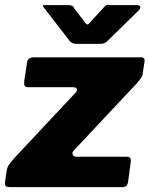

<svg xmlns="http://www.w3.org/2000/svg" viewBox="-36 -764 610 784"><path d="M6 0Q-9 0 -13 -4.5Q-17 -9 -15 -24L-9 -64Q-7 -80 -1 -89Q5 -98 21 -117L274 -387Q280 -395 277.5 -401.5Q275 -408 259 -408H79Q67 -408 64.5 -414Q62 -420 63 -433L75 -512Q77 -521 84.5 -525.5Q92 -530 100 -530H540Q557 -530 554 -512L547 -465Q546 -454 539.5 -445Q533 -436 522 -423L264 -148Q257 -139 261.5 -131.5Q266 -124 276 -124H481Q501 -124 498 -104L487 -21Q486 -12 481 -6Q476 0 463 0H6ZM392 -738Q399 -745 404 -744Q409 -743 418 -743H523Q534 -743 536.5 -736.5Q539 -730 530 -721L400 -594Q394 -589 388.5 -587Q383 -585 372 -585H277Q263 -585 255 -591Q247 -597 243 -604L146 -729Q141 -737 138.5 -740Q136 -743 145 -743H244Q254 -743 259.5 -740Q265 -737 268 -729L309 -675Q319 -660 325 -665.5Q331 -671 342 -684Z"/></svg>

Font: Libre Franklin Black
Style: Italic
Weight: 900
Italic angle: -8°
Designer: Pablo Impallari, Rodrigo Fuenzalida, Nhung Nguyen
Foundry: Impallari Type
Version: Version 3.000